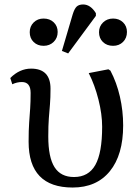

<svg xmlns="http://www.w3.org/2000/svg" viewBox="-20 -825 618 859"><path d="M305 14Q108 14 108 -191Q108 -243 110.5 -277Q113 -311 115 -340.5Q117 -370 117 -409Q117 -458 78 -458Q56 -458 35 -448L26 -476Q68 -518 119 -518Q206 -518 206 -428Q206 -387 203.5 -357.5Q201 -328 198.5 -296Q196 -264 196 -214Q196 -121 224 -77Q252 -33 311 -33Q376 -33 406.5 -87Q437 -141 437 -258Q437 -314 420.5 -379.5Q404 -445 377 -498L465 -515L474 -509Q502 -456 516.5 -392.5Q531 -329 531 -264Q531 -132 471.5 -59Q412 14 305 14ZM285 -586 257 -597 305 -760Q313 -786 323 -795.5Q333 -805 352 -805Q385 -805 409 -766V-754ZM175 -620Q148 -620 130.5 -637Q113 -654 113 -681Q113 -707 130.5 -724.5Q148 -742 175 -742Q203 -742 220.5 -725Q238 -708 238 -682Q238 -655 220 -637.5Q202 -620 175 -620ZM486 -620Q458 -620 440.5 -637Q423 -654 423 -681Q423 -707 441 -724.5Q459 -742 486 -742Q513 -742 530.5 -725Q548 -708 548 -682Q548 -655 530.5 -637.5Q513 -620 486 -620Z"/></svg>

Font: Literata 36pt
Style: Regular
Weight: 400
Designer: Latin by Veronika Burian and Jose Scaglione. Greek by Irene Vlachou. Cyrillic by Vera Evstafieva.
Foundry: TypeTogether
Version: Version 3.002